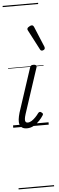

<svg xmlns="http://www.w3.org/2000/svg" viewBox="-89 -1066 502 1622"><g transform="rotate(-5 162.0 -255.0)"><path d="M116 15Q91 15 76 5.5Q61 -4 55 -22.5Q49 -41 52 -66Q55 -91 64 -122L186 -494Q190 -506 196 -510.5Q202 -515 217 -515Q231 -515 237.5 -509Q244 -503 241 -493L114 -106Q106 -81 104.5 -64.5Q103 -48 108.5 -40.5Q114 -33 126 -33Q143 -33 160 -44Q177 -55 193 -71.5Q209 -88 220 -104Q226 -112 233.5 -113.5Q241 -115 249 -108Q259 -101 260 -95Q261 -89 256 -82Q244 -63 223.5 -40.5Q203 -18 175.5 -1.5Q148 15 116 15ZM299 -628Q295 -628 291 -630Q287 -632 283 -639L195 -808Q193 -812 192 -815Q191 -818 192 -822Q193 -829 200 -834.5Q207 -840 215.5 -844Q224 -848 232 -848Q243 -848 250 -832L322 -659Q323 -655 323.5 -652Q324 -649 324 -646Q323 -637 314.5 -632.5Q306 -628 299 -628ZM0 513H301V523H0ZM0 -20H301V0H0ZM0 -505H301V-500H0ZM0 -1033H301V-1023H0Z"/></g></svg>

Font: Playwrite IN Guides
Style: Regular
Weight: 400
Designer: Veronika Burian, José Scaglione
Foundry: TypeTogether
Version: Version 1.003